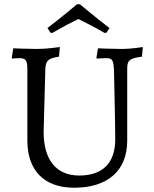

<svg xmlns="http://www.w3.org/2000/svg" viewBox="-20 -866 721 898"><path d="M225 -712C273 -740 319 -764 347 -777C374 -764 422 -739 469 -712L478 -713L492 -735C427 -784 354 -846 354 -846H340C340 -846 267 -784 202 -735L216 -713ZM327 12C484 12 575 -68 575 -208V-544C575 -585 586 -593 644 -601L648 -646C648 -646 594 -637 551 -637C513 -637 438 -640 438 -640L431 -596L433 -592C433 -592 464 -594 476 -594C505 -594 510 -586 513 -540C513 -540 519 -284 519 -214C519 -104 460 -45 351 -45C243 -45 184 -118 184 -250L192 -544C194 -582 206 -594 256 -601L260 -646C260 -646 198 -637 155 -637C117 -637 42 -640 42 -640L35 -596L37 -592C37 -592 59 -594 71 -594C101 -594 108 -583 108 -540V-209C108 -68 187 12 327 12Z"/></svg>

Font: Alegreya SC
Style: Regular
Weight: 400
Designer: Juan Pablo del Peral
Foundry: Huerta Tipografica
Version: Version 2.007;PS 002.007;hotconv 1.0.88;makeotf.lib2.5.64775